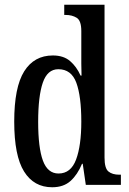

<svg xmlns="http://www.w3.org/2000/svg" viewBox="-20 -780 544 810"><path d="M200 10Q123 10 81.5 -56.5Q40 -123 40 -267Q40 -412 82 -479Q124 -546 203 -546Q248 -546 275.5 -522.5Q303 -499 320 -461H324Q323 -484 323 -511.5Q323 -539 323 -567V-649Q323 -693 303.5 -705Q284 -717 257 -717H251V-760H421V-115Q421 -70 437.5 -56.5Q454 -43 483 -43H490V0H342L329 -89H326Q307 -43 277.5 -16.5Q248 10 200 10ZM227 -48Q279 -48 301 -107Q323 -166 323 -267Q323 -374 302 -431Q281 -488 226 -488Q180 -488 160.5 -431Q141 -374 141 -266Q141 -157 161 -102.5Q181 -48 227 -48Z"/></svg>

Font: Noto Serif Myanmar ExtraCondensed Medium
Style: Regular
Weight: 500
Width: 2
Designer: Ben Mitchell and the Monotype Design Team
Foundry: Monotype Imaging Inc.
Version: Version 2.106; ttfautohint (v1.8.4.7-5d5b)